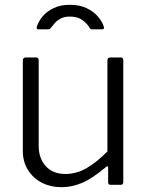

<svg xmlns="http://www.w3.org/2000/svg" viewBox="-20 -769 616 799"><path d="M252 -45Q299 -45 341.5 -70Q384 -95 427 -139V-518Q427 -530 440 -530H482Q493 -530 493 -518V-11Q493 0 483 0H440Q430 0 430 -10V-71Q430 -76 428 -77Q426 -78 421 -74Q363 -25 320.5 -7.5Q278 10 237 10Q191 10 154.5 -8.5Q118 -27 96.5 -61.5Q75 -96 75 -140V-517Q75 -530 88 -530H130Q141 -530 141 -518V-162Q141 -110 170.5 -77.5Q200 -45 252 -45ZM404 -647H362Q359 -647 356.5 -648.5Q354 -650 352 -655Q343 -670 323.5 -685Q304 -700 271 -700Q248 -700 233 -692Q218 -684 209 -674Q200 -664 194 -656Q190 -651 188 -649Q186 -647 180 -647H138Q134 -647 133 -650.5Q132 -654 133 -657Q140 -680 157.5 -701Q175 -722 203.5 -735.5Q232 -749 271 -749Q311 -749 340.5 -735Q370 -721 388 -699.5Q406 -678 412 -658Q416 -647 404 -647Z"/></svg>

Font: Libre Franklin Thin Light
Style: Regular
Weight: 300
Version: Version 3.000